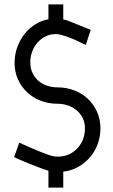

<svg xmlns="http://www.w3.org/2000/svg" viewBox="-20 -777 513 868"><path d="M199 -757H266V-689Q277 -687 285 -684Q293 -681 301 -678L390 -642L368 -574L344 -585Q332 -591 317.5 -597.5Q303 -604 288 -609.5Q273 -615 258.5 -619Q244 -623 232 -623Q207 -623 186 -612.5Q165 -602 149.5 -584.5Q134 -567 125.5 -544Q117 -521 117 -496Q117 -467 127.5 -446Q138 -425 155 -410.5Q172 -396 194.5 -389Q217 -382 240 -382Q280 -382 315.5 -368.5Q351 -355 377 -330.5Q403 -306 418.5 -272Q434 -238 434 -197Q434 -158 421 -124Q408 -90 385.5 -64.5Q363 -39 332.5 -22Q302 -5 266 -1V71H199V-5Q177 -12 153.5 -21Q130 -30 109 -38.5Q88 -47 70.5 -54.5Q53 -62 44 -67L67 -132Q118 -109 148.5 -96.5Q179 -84 196.5 -78Q214 -72 223 -70.5Q232 -69 242 -69Q268 -69 290 -78.5Q312 -88 328.5 -105Q345 -122 354.5 -145.5Q364 -169 364 -196Q364 -224 353 -245Q342 -266 324.5 -280Q307 -294 285 -301Q263 -308 240 -308Q199 -308 164 -321.5Q129 -335 102.5 -360Q76 -385 61 -418.5Q46 -452 46 -493Q46 -529 57.5 -562Q69 -595 89.5 -621.5Q110 -648 138 -666Q166 -684 199 -690Z"/></svg>

Font: Marvel
Style: Bold
Weight: 700
Designer: Carolina Trebol
Foundry: Carolina Trebol
Version: Version 1.001